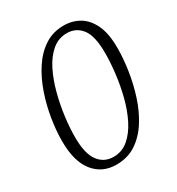

<svg xmlns="http://www.w3.org/2000/svg" viewBox="-175 -836 887 960"><g transform="rotate(-30 268.5 -356.5)"><path d="M218 11Q137 11 88.5 -49Q40 -109 40 -226Q40 -287 51 -355Q62 -423 84.5 -488.5Q107 -554 142 -607.5Q177 -661 225 -692.5Q273 -724 335 -724Q385 -724 425 -700.5Q465 -677 489 -626.5Q513 -576 513 -493Q513 -432 502.5 -363Q492 -294 470.5 -227.5Q449 -161 414.5 -107Q380 -53 331.5 -21Q283 11 218 11ZM225 -30Q274 -30 311 -61.5Q348 -93 374 -144.5Q400 -196 416 -258.5Q432 -321 439.5 -384.5Q447 -448 447 -501Q447 -600 415 -641.5Q383 -683 330 -683Q281 -683 244 -651.5Q207 -620 181 -568Q155 -516 138.5 -453Q122 -390 114 -327Q106 -264 106 -211Q106 -117 138 -73.5Q170 -30 225 -30Z"/></g></svg>

Font: Noto Serif Light
Style: Italic
Weight: 300
Italic angle: -12°
Designer: Monotype Design Team
Foundry: Monotype Imaging Inc.
Version: Version 2.013